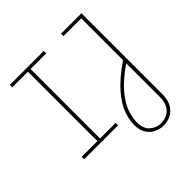

<svg xmlns="http://www.w3.org/2000/svg" viewBox="-233 -881 1278 1278"><g transform="rotate(-45 406.0 -242.0)"><path d="M52 0V-23H200V-677H52V-700H372V-677H225V-23H372V0ZM587 216Q553 216 521 201Q489 186 469 154.5Q449 123 449 74Q449 27 468.5 -28Q488 -83 542.5 -147Q597 -211 702 -284V-677H535V-700H727V60Q727 117 706.5 151Q686 185 654 200.5Q622 216 587 216ZM585 193Q615 193 642 180Q669 167 685.5 138Q702 109 702 63V-254Q606 -187 557 -127.5Q508 -68 491 -17.5Q474 33 474 73Q474 135 508 164Q542 193 585 193Z"/></g></svg>

Font: MuseoModerno Thin Thin
Style: Regular
Weight: 250
Version: Version 1.003